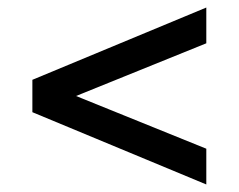

<svg xmlns="http://www.w3.org/2000/svg" viewBox="-20 -601 634 510"><path d="M528 -581V-486L182 -346L528 -206V-111L66 -303V-389Z"/></svg>

Font: Amiko SemiBold
Style: Regular
Weight: 600
Designer: Pablo Impallari, Rodrigo Fuenzalida, Andres Torresi
Foundry: Impallari Type
Version: Version 1.001; ttfautohint (v1.3)